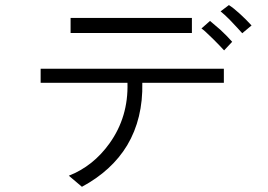

<svg xmlns="http://www.w3.org/2000/svg" viewBox="-20 -756 1040 745"><path d="M253.9 -686.5V-627.9H724.6V-686.5ZM137.7 -489.3V-434.6H474.6Q478.5 -302.7 405.3 -200.2Q341.8 -111.3 247.1 -74.2L297.9 -31.2Q414.1 -93.8 473.6 -192.4Q535.2 -295.9 532.2 -434.6H848.6V-489.3ZM868.2 -736.3 835.9 -711.9Q850.6 -700.2 870.1 -680.7Q880.9 -668.9 901.4 -647.5L919.9 -627L956.1 -657.2Q934.6 -680.7 911.1 -702.1Q886.7 -724.6 868.2 -736.3ZM794.9 -674.8 761.7 -645.5Q773.4 -637.7 794.9 -616.2Q807.6 -604.5 831.1 -580.1L849.6 -560.5L880.9 -593.8Q861.3 -616.2 835 -640.6Q816.4 -657.2 794.9 -674.8Z"/></svg>

Font: Dotum
Style: Regular
Weight: 400
Version: Version 2.21